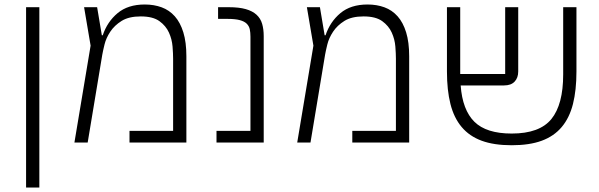

<svg xmlns="http://www.w3.org/2000/svg" viewBox="-20 -634 2663 854"><path d="M96 -602H155V200H96Z M383 -431 354 -602H412L433 -477H437Q457 -537 503 -575.5Q549 -614 624 -614Q665 -614 699 -601.5Q733 -589 757.5 -561.5Q782 -534 795.5 -490Q809 -446 809 -384V0H556V-52H750V-373Q750 -395 747.5 -427Q745 -459 731.5 -489Q718 -519 689 -540Q660 -561 606 -561Q553 -561 521 -541Q489 -521 470.5 -493Q452 -465 445 -436.5Q438 -408 435 -391L370 0H311Z M943 -52H1094V-471Q1094 -489 1091 -503.5Q1088 -518 1077.5 -528.5Q1067 -539 1046.5 -544.5Q1026 -550 992 -550H950V-602H997Q1043 -602 1073 -593.5Q1103 -585 1121 -568.5Q1139 -552 1146 -528Q1153 -504 1153 -473V0H943Z M1374 -431 1345 -602H1403L1424 -477H1428Q1448 -537 1494 -575.5Q1540 -614 1615 -614Q1656 -614 1690 -601.5Q1724 -589 1748.5 -561.5Q1773 -534 1786.5 -490Q1800 -446 1800 -384V0H1547V-52H1741V-373Q1741 -395 1738.5 -427Q1736 -459 1722.5 -489Q1709 -519 1680 -540Q1651 -561 1597 -561Q1544 -561 1512 -541Q1480 -521 1461.5 -493Q1443 -465 1436 -436.5Q1429 -408 1426 -391L1361 0H1302Z M2256 12Q2177 12 2122.5 -8Q2068 -28 2033.5 -69Q1999 -110 1983.5 -171.5Q1968 -233 1968 -316V-602H2027V-305H2227V-602H2285V-316Q2285 -288 2269 -271Q2253 -254 2222 -254H2029Q2037 -145 2090 -92.5Q2143 -40 2256 -40Q2380 -40 2432.5 -104.5Q2485 -169 2485 -303V-602H2544V-316Q2544 -233 2528.5 -171.5Q2513 -110 2478.5 -69Q2444 -28 2389.5 -8Q2335 12 2256 12Z"/></svg>

Font: IBM Plex Sans Hebrew Light
Style: Regular
Weight: 300
Designer: Mike Abbink, Paul van der Laan, Pieter van Rosmalen, Yanek Iontef
Foundry: Bold Monday
Version: Version 1.2